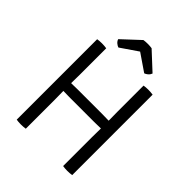

<svg xmlns="http://www.w3.org/2000/svg" viewBox="-242 -1013 1153 1153"><g transform="rotate(45 334.0 -437.0)"><path d="M235 -319Q231.5 -319 218.2 -319.2Q205 -319.5 191.5 -319.8Q178 -320 174.5 -320Q163.5 -320 152.2 -319.5Q141 -319 129.5 -319V-387Q141 -387 152.2 -386.5Q163.5 -386 174.5 -386Q178 -386 191.5 -386.2Q205 -386.5 218.2 -386.8Q231.5 -387 235 -387H433Q436.5 -387 449.8 -386.8Q463 -386.5 476.5 -386.2Q490 -386 493.5 -386Q505 -386 516.2 -386.5Q527.5 -387 538.5 -387V-319Q527.5 -319 516.2 -319.5Q505 -320 493.5 -320Q490 -320 476.5 -319.8Q463 -319.5 449.8 -319.2Q436.5 -319 433 -319ZM175.5 0Q167.5 1.5 157.2 2.2Q147 3 136 3Q126 3 116 2.2Q106 1.5 98.5 0V-683Q106 -684.5 116 -685.2Q126 -686 136 -686Q147 -686 157.2 -685.2Q167.5 -684.5 175.5 -683V-460Q175.5 -439 175 -422.5Q174.5 -406 174.5 -386V-320Q174.5 -300 175 -283.5Q175.5 -267 175.5 -246ZM492.5 -246Q492.5 -267 493 -283.5Q493.5 -300 493.5 -320V-386Q493.5 -406 493 -422.5Q492.5 -439 492.5 -460V-683Q500 -684.5 510 -685.2Q520 -686 530 -686Q540.5 -686 550.8 -685.2Q561 -684.5 569.5 -683V0Q561 1.5 551 2.2Q541 3 530 3Q520 3 510 2.2Q500 1.5 492.5 0ZM368 -876 479.5 -772.5Q474.5 -759 463.8 -750Q453 -741 443 -738L333.5 -813L224 -738Q214 -741 203 -750Q192 -759 187.5 -772.5L298.5 -876Q314.5 -878.5 333.5 -878.5Q352.5 -878.5 368 -876Z"/></g></svg>

Font: Signika SC
Style: Regular
Weight: 300
Designer: Anna Giedryś
Foundry: Anna Giedryś
Version: Version 2.000